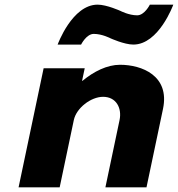

<svg xmlns="http://www.w3.org/2000/svg" viewBox="-20 -807 766 827"><path d="M456 -642C456 -642 515.3 -615 554.3 -615C664.3 -615 726.5 -787 726.5 -787H625.5C625.5 -787 602.8 -741 570.8 -741C534.8 -741 498.8 -760 498.8 -760C498.8 -760 439.5 -787 400.5 -787C290.5 -787 228.3 -615 228.3 -615H329.3C329.3 -615 352 -661 384 -661C420 -661 456 -642 456 -642ZM237 0H60L167.9 -513H344.9L333.5 -459H335.5C383.9 -499 441 -528 497 -528C591 -528 712.1 -481 682.1 -338L611 0H434L495 -290C505.7 -341 481 -390 424 -390C371 -390 308.7 -341 298 -290Z"/></svg>

Font: Hussar
Style: BdOblTwo
Weight: 700
Foundry: Cannot Into Space Fonts
Version: Version 2.00